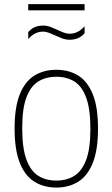

<svg xmlns="http://www.w3.org/2000/svg" viewBox="-20 -878 532 908"><path d="M246.5 9Q187.5 9 143 -18.5Q98.5 -46 73.8 -107.5Q49 -169 49 -270Q49 -370.5 73.5 -431.8Q98 -493 142.5 -520.5Q187 -548 246.5 -548Q305.5 -548 349.8 -520.8Q394 -493.5 418.8 -432.2Q443.5 -371 443.5 -270Q443.5 -169.5 419 -108Q394.5 -46.5 350.2 -18.8Q306 9 246.5 9ZM246.5 -24Q295.5 -24 331.5 -46.5Q367.5 -69 387.5 -122.2Q407.5 -175.5 407.5 -268.5Q407.5 -362.5 387.5 -416.5Q367.5 -470.5 331.5 -492.8Q295.5 -515 246.5 -515Q197.5 -515 161.2 -492.8Q125 -470.5 105 -417.5Q85 -364.5 85 -272Q85 -177.5 105 -123.2Q125 -69 161.2 -46.5Q197.5 -24 246.5 -24ZM309.5 -690Q290.5 -690 273 -696.8Q255.5 -703.5 239.5 -711Q225 -717.5 211 -723Q197 -728.5 183.5 -728.5Q143.5 -728.5 113.5 -693V-726Q139 -757 183.5 -757Q202.5 -757 220 -750.2Q237.5 -743.5 253.5 -736Q268 -729 282 -723.8Q296 -718.5 309.5 -718.5Q349.5 -718.5 380 -754V-721Q354 -690 309.5 -690ZM113.5 -829V-858.5H380V-829Z"/></svg>

Font: Encode Sans SmCnd Th
Style: Regular
Weight: 100
Width: 4
Designer: Multiple Designers
Foundry: Impallari Type
Version: Version 3.002; ttfautohint (v1.8.3) -l 8 -r 50 -G 200 -x 14 